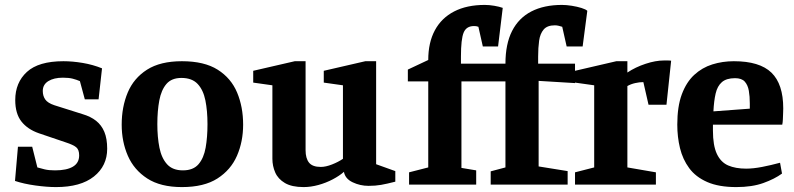

<svg xmlns="http://www.w3.org/2000/svg" viewBox="-20 -751 3231 781"><path d="M208 10Q171 10 124 3.5Q77 -3 41 -15L53 -154H111L132 -70Q145 -66 162 -62Q179 -58 204 -58Q251 -58 276.5 -73Q302 -88 302 -119Q302 -142 290 -152Q278 -162 247 -172L138 -209Q92 -225 67 -257Q42 -289 42 -344Q42 -415 89.5 -458.5Q137 -502 238 -502Q275 -502 316.5 -495Q358 -488 395 -473L381 -347H325L305 -421Q291 -427 275.5 -431Q260 -435 236 -435Q199 -435 176.5 -421Q154 -407 154 -381Q154 -361 164 -346.5Q174 -332 201 -323L315 -287Q349 -277 371 -259.5Q393 -242 404.5 -214.5Q416 -187 416 -146Q416 -76 362 -33Q308 10 208 10Z M720 10Q633 10 579 -25Q525 -60 500 -117.5Q475 -175 475 -244Q475 -316 499.5 -374.5Q524 -433 578 -467.5Q632 -502 720 -502Q811 -502 865.5 -467.5Q920 -433 944.5 -374.5Q969 -316 969 -244Q969 -175 944 -117.5Q919 -60 864.5 -25Q810 10 720 10ZM724 -58Q766 -58 787.5 -83Q809 -108 816.5 -150.5Q824 -193 824 -246Q824 -300 815.5 -342.5Q807 -385 784 -409.5Q761 -434 718 -434Q678 -434 657 -409.5Q636 -385 628 -342.5Q620 -300 620 -246Q620 -193 628.5 -150.5Q637 -108 659.5 -83Q682 -58 724 -58Z M1215 10Q1167 10 1139 -6.5Q1111 -23 1099.5 -49.5Q1088 -76 1088 -105V-404L1010 -415V-463L1179 -502H1223V-140Q1223 -107 1237 -89.5Q1251 -72 1285 -72Q1305 -72 1330.5 -82Q1356 -92 1375 -105V-404L1297 -415V-463L1466 -502H1510V-83L1588 -55V-12Q1553 -3 1530 1Q1507 5 1479 5Q1445 5 1414.5 -9.5Q1384 -24 1379 -52Q1361 -36 1333.5 -21.5Q1306 -7 1275 1.5Q1244 10 1215 10Z M1644 0V-50L1722 -70V-420H1639V-468L1722 -507Q1722 -578 1749 -628Q1776 -678 1827.5 -704.5Q1879 -731 1952 -731Q1970 -731 1990.5 -727.5Q2011 -724 2025 -719L2006 -562H1944L1926 -642Q1921 -644 1917 -644.5Q1913 -645 1908 -645Q1877 -645 1866 -618.5Q1855 -592 1855 -521V-492H2036Q2036 -572 2063 -625Q2090 -678 2141.5 -704.5Q2193 -731 2266 -731Q2284 -731 2306 -727.5Q2328 -724 2345.5 -718.5Q2363 -713 2369 -707L2350 -562H2285L2267 -642Q2261 -644 2253 -646Q2245 -648 2237 -648Q2206 -648 2191.5 -631Q2177 -614 2173 -585.5Q2169 -557 2169 -521V-492H2319V-413L2171 -422V-74L2289 -55V0H1976V-54L2036 -70V-420H1857V-68L1917 -58V0Z M2319 0V-50L2397 -70V-404L2319 -415V-463L2487 -502H2532V-456Q2565 -478 2606 -491.5Q2647 -505 2681 -505Q2687 -505 2696.5 -505Q2706 -505 2710 -504L2691 -325H2618L2597 -417Q2581 -417 2563.5 -413Q2546 -409 2532 -401V-70L2648 -50V0Z M2975 10Q2904 10 2857 -10.5Q2810 -31 2783.5 -67Q2757 -103 2746 -148.5Q2735 -194 2735 -244Q2735 -318 2753.5 -367.5Q2772 -417 2804 -446.5Q2836 -476 2877.5 -489Q2919 -502 2965 -502Q3070 -502 3118 -455.5Q3166 -409 3166 -310Q3166 -304 3165.5 -291.5Q3165 -279 3164.5 -266Q3164 -253 3162 -244H2880V-220Q2880 -159 2896 -125Q2912 -91 2942 -78Q2972 -65 3015 -65Q3044 -65 3080 -72Q3116 -79 3153 -89L3161 -45Q3131 -23 3085 -6.5Q3039 10 2975 10ZM2882 -298 3030 -309V-330Q3030 -359 3026 -382Q3022 -405 3009.5 -419Q2997 -433 2970 -433Q2935 -433 2916.5 -417Q2898 -401 2891 -370.5Q2884 -340 2882 -298Z"/></svg>

Font: Manuale
Style: Bold
Weight: 700
Version: Version 1.002